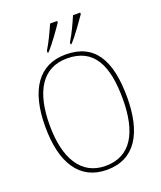

<svg xmlns="http://www.w3.org/2000/svg" viewBox="-168 -1036 964 1151"><g transform="rotate(-20 314.5 -460.5)"><path d="M365 -784V-771H370C409 -812 460 -887 484 -921V-931H438C419 -886 393 -829 365 -784ZM218 -784V-771H223C262 -812 314 -887 337 -921V-931H292C272 -886 246 -829 218 -784ZM314 10C493 10 575 -131 575 -358C575 -597 498 -725 315 -725C143 -725 53 -593 53 -359C53 -129 139 10 314 10ZM314 -15C159 -15 81 -147 81 -358C81 -573 157 -700 315 -700C485 -700 547 -573 547 -358C547 -145 476 -15 314 -15Z"/></g></svg>

Font: Noto Serif Thai SemiCondensed Thin
Style: Regular
Weight: 100
Width: 4
Designer: Monotype Design Team
Foundry: Monotype Imaging Inc.
Version: Version 2.002